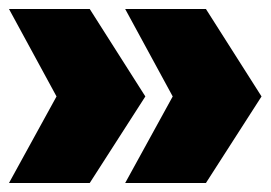

<svg xmlns="http://www.w3.org/2000/svg" viewBox="-22 -486 603 428"><path d="M178 -78H-2L104 -271L-2 -466H178L302 -271ZM437 -78H257L363 -271L257 -466H437L561 -271Z"/></svg>

Font: Alexandria Black
Style: Regular
Weight: 900
Designer: Mohamed Gaber
Foundry: Kief Type Foundry
Version: Version 5.100